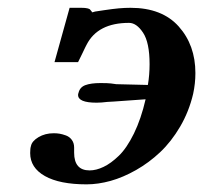

<svg xmlns="http://www.w3.org/2000/svg" viewBox="-20 -465 526 497"><path d="M356.9 -208 273.9 -202.1Q263.2 -201.2 257.8 -201.2Q242.2 -199.2 230 -199.2Q182.1 -199.2 182.1 -219.2Q182.1 -222.2 183.1 -224.1Q186.5 -239.3 200.9 -244.6Q215.3 -250 240.2 -250Q258.8 -250 267.1 -249L280.8 -247.1L362.8 -245.1Q367.2 -271 367.2 -298.8Q367.2 -355 350.3 -380.4Q333.5 -405.8 314 -405.8Q232.9 -405.8 204.1 -349.1Q203.6 -348.6 200.7 -342.5Q197.8 -336.4 192.4 -325.2Q187 -314 182.1 -304.2H121.1L160.2 -444.8H190.9Q200.7 -444.8 206.3 -443.4Q211.9 -441.9 212.6 -440.9Q213.4 -439.9 215.8 -437Q218.8 -434.1 217.8 -433.1Q220.2 -433.1 226.1 -435.1Q228.5 -435.5 250 -438.7Q271.5 -441.9 287.4 -443.4Q303.2 -444.8 317.9 -444.8Q399.4 -444.8 442.6 -396.5Q485.8 -348.1 485.8 -275.9Q485.8 -249 480 -222.2Q469.2 -176.3 446.3 -137.2Q423.3 -98.1 394.5 -71Q365.7 -43.9 332.3 -24.9Q298.8 -5.9 266.4 3.2Q233.9 12.2 204.1 12.2Q134.3 12.2 96.2 -9.3Q58.1 -30.8 58.1 -68.8Q58.1 -81.1 60.1 -86.9Q62.5 -99.6 79.6 -109.9Q96.7 -120.1 119.1 -120.1Q127 -120.1 134.3 -118.9Q141.6 -117.7 150.9 -114.3Q160.2 -110.8 166 -102.8Q171.9 -94.7 171.9 -83V-80.1V-69.8Q171.9 -23.9 211.9 -23.9Q229 -23.9 248 -33Q267.1 -42 287.6 -61.8Q308.1 -81.5 326.7 -119.4Q345.2 -157.2 356.9 -208Z"/></svg>

Font: Linux Libertine
Style: Bold Italic
Weight: 700
Italic angle: -11.5°
Designer: Philipp H. Poll
Foundry: Philipp H. Poll
Version: Version 4.0.5